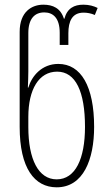

<svg xmlns="http://www.w3.org/2000/svg" viewBox="-20 -790 466 820"><path d="M222 10C336 10 382 -109 382 -248C382 -421 326 -517 229 -517C159 -517 116 -466 101 -416H99C100 -442 101 -464 101 -485V-649C101 -710 128 -737 169 -737C206 -737 235 -714 235 -650V-598H272V-648C272 -699 288 -736 337 -736C353 -736 369 -733 385 -726L397 -756C381 -764 361 -770 336 -770C297 -770 267 -755 255 -710H253C239 -755 206 -770 165 -770C117 -770 64 -741 64 -654V-248C64 -72 127 10 222 10ZM222 -24C144 -24 101 -110 101 -247V-291C101 -408 146 -484 224 -484C303 -484 343 -399 343 -248C343 -112 302 -24 222 -24Z"/></svg>

Font: Noto Sans Georgian ExtraCondensed ExtraLight
Style: Regular
Weight: 200
Width: 2
Designer: Monotype Design Team, Akaki Razmadze
Foundry: Google LLC
Version: Version 2.005